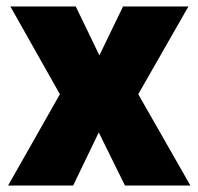

<svg xmlns="http://www.w3.org/2000/svg" viewBox="-20 -573 613 593"><path d="M165 -282 12 -553H214L287 -402L360 -553H562L407 -282L568 0H366L285 -164L206 0H5Z"/></svg>

Font: Noto Sans Myanmar UI SemiCondensed Black
Style: Regular
Weight: 900
Width: 4
Designer: Monotype Design Team
Foundry: Monotype Imaging Inc.
Version: Version 2.103; ttfautohint (v1.8.4.7-5d5b)